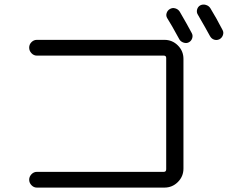

<svg xmlns="http://www.w3.org/2000/svg" viewBox="-20 -851 1040 858"><path d="M836.9 -703.1Q842.8 -692.4 838.9 -680.2Q835 -668 824.2 -662.1Q813.5 -656.2 800.3 -660.6Q787.1 -665 781.2 -675.8Q745.1 -742.2 727.5 -769.5Q720.7 -780.3 724.6 -792.5Q728.5 -804.7 739.7 -811Q751 -817.4 763.7 -813.5Q776.4 -809.6 783.2 -798.8Q818.4 -738.3 836.9 -703.1ZM919.9 -814.5Q946.3 -771.5 974.6 -716.8Q980.5 -706.1 976.1 -693.8Q971.7 -681.6 960.9 -675.8Q949.2 -669.9 937 -673.8Q924.8 -677.7 918 -690.4Q898.4 -726.6 864.3 -785.2Q857.4 -795.9 860.8 -808.6Q864.3 -821.3 875 -827.1Q886.7 -833 899.9 -829.1Q913.1 -825.2 919.9 -814.5ZM711.9 -83Q722.7 -83 722.7 -94.7V-591.8Q722.7 -602.5 711.9 -602.5H144.5Q130.9 -602.5 120.6 -613.3Q110.4 -624 110.4 -638.2Q110.4 -652.3 120.6 -662.6Q130.9 -672.9 144.5 -672.9H714.8Q750 -672.9 774.9 -647.9Q799.8 -623 799.8 -587.9V-97.7Q799.8 -62.5 774.9 -37.6Q750 -12.7 714.8 -12.7H144.5Q130.9 -12.7 120.6 -23.4Q110.4 -34.2 110.4 -47.9Q110.4 -61.5 120.6 -72.3Q130.9 -83 144.5 -83Z"/></svg>

Font: Rounded-X Mgen+ 1m regular
Style: Regular
Weight: 400
Designer: [Source Han Sans]
Ryoko NISHIZUKA  (kana & ideographs); Paul D. Hunt (Latin, Greek & Cyrillic); Wenlong ZHANG  (bopomofo
Version: Version 1.059.20150602